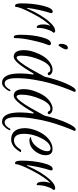

<svg xmlns="http://www.w3.org/2000/svg" viewBox="551 -1210 776 1918"><g transform="rotate(90 939.0 -251.0)"><path d="M254.4 -229.6Q224 -229.6 224 -296Q224 -333.6 238.4 -366.4Q184 -319.2 116.8 -190.8Q49.6 -62.4 49.6 -23.2Q49.6 -13.6 36.8 -13.6Q13.6 -13.6 13.6 -76.8Q13.6 -196 37.6 -292.8Q61.6 -389.6 96 -389.6Q111.2 -389.6 111.2 -372Q74.4 -255.2 58.4 -132.8H64Q128.8 -282.4 207.2 -366.4Q252 -414.4 288.8 -414.4Q296.8 -414.4 302 -409.6Q307.2 -404.8 307.2 -397.6Q301.6 -392 293.6 -380.8Q285.6 -369.6 272 -327.6Q258.4 -285.6 258.4 -236Q258.4 -229.6 254.4 -229.6Z M327.2 -68Q327.2 -186.4 351.6 -279.2Q376 -372 413.6 -372Q432 -372 432 -352Q424 -331.2 412 -296.8Q400 -262.4 380.4 -172.4Q360.8 -82.4 360.8 -12Q360.8 -0.8 348.8 -0.8Q327.2 -0.8 327.2 -68ZM434.4 -447.2Q417.6 -447.2 417.6 -479.2Q417.6 -498.4 428 -519.6Q438.4 -540.8 457.6 -540.8Q473.6 -540.8 473.6 -522.4Q473.6 -504 444 -460.8Z M548 0Q480.8 0 480.8 -103.2Q480.8 -163.2 511.2 -235.2Q552.8 -336 620.8 -372Q650.4 -388 674.4 -388Q698.4 -388 711.2 -379.6Q724 -371.2 728 -362.4L732 -353.6Q729.6 -340 717.6 -340Q705.6 -340 700.4 -353.2Q695.2 -366.4 676 -366.4Q624 -366.4 583.2 -274.4Q536 -170.4 536 -77.6Q536 -28.8 556 -28.8Q572 -28.8 602.8 -68.4Q633.6 -108 666.4 -164.8Q711.2 -243.2 745.6 -308Q774.4 -432.8 815.6 -526Q856.8 -619.2 884 -619.2Q897.6 -619.2 897.6 -605.6Q878.4 -564 852.4 -492Q826.4 -420 808.4 -354.8Q790.4 -289.6 775.6 -199.2Q760.8 -108.8 760.8 -28.8Q760.8 90.4 812.8 90.4Q832.8 90.4 850 73.2Q867.2 56 874.4 39.2Q878.4 30.4 888.8 34.4Q892.8 36 892 39.2Q887.2 49.6 880 63.2Q872.8 76.8 851.6 96.8Q830.4 116.8 808.8 116.8Q713.6 116.8 713.6 -62.4Q713.6 -125.6 724.8 -197.6H714.4Q601.6 0 548 0Z M937.6 0Q870.4 0 870.4 -103.2Q870.4 -163.2 900.8 -235.2Q942.4 -336 1010.4 -372Q1040 -388 1064 -388Q1088 -388 1100.8 -379.6Q1113.6 -371.2 1117.6 -362.4L1121.6 -353.6Q1119.2 -340 1107.2 -340Q1095.2 -340 1090 -353.2Q1084.8 -366.4 1065.6 -366.4Q1013.6 -366.4 972.8 -274.4Q925.6 -170.4 925.6 -77.6Q925.6 -28.8 945.6 -28.8Q961.6 -28.8 992.4 -68.4Q1023.2 -108 1056 -164.8Q1100.8 -243.2 1135.2 -308Q1164 -432.8 1205.2 -526Q1246.4 -619.2 1273.6 -619.2Q1287.2 -619.2 1287.2 -605.6Q1268 -564 1242 -492Q1216 -420 1198 -354.8Q1180 -289.6 1165.2 -199.2Q1150.4 -108.8 1150.4 -28.8Q1150.4 90.4 1202.4 90.4Q1222.4 90.4 1239.6 73.2Q1256.8 56 1264 39.2Q1268 30.4 1278.4 34.4Q1282.4 36 1281.6 39.2Q1276.8 49.6 1269.6 63.2Q1262.4 76.8 1241.2 96.8Q1220 116.8 1198.4 116.8Q1103.2 116.8 1103.2 -62.4Q1103.2 -125.6 1114.4 -197.6H1104Q991.2 0 937.6 0Z M1469.6 -388Q1530.4 -388 1530.4 -316.8Q1530.4 -276 1503.2 -231.2Q1456.8 -156.8 1380 -156.8Q1368 -156.8 1360 -160.8Q1352 -164.8 1348 -172.8Q1404.8 -172.8 1452 -238.4Q1490.4 -291.2 1490.4 -335.2Q1490.4 -368 1464 -368Q1411.2 -368 1365.6 -285.6Q1316.8 -196 1316.8 -101.6Q1316.8 -21.6 1362.4 -5.6Q1371.2 -2.4 1384.8 -2.4Q1398.4 -2.4 1413.6 -9.2Q1428.8 -16 1439.2 -25.6Q1460 -44.8 1473.6 -68Q1476.8 -74.4 1485.6 -74.4Q1500 -74.4 1499.2 -69.6Q1496.8 -60.8 1481.2 -40Q1465.6 -19.2 1452.4 -6.8Q1439.2 5.6 1418 15.6Q1396.8 25.6 1375.2 25.6Q1290.4 25.6 1267.2 -54.4Q1260 -81.6 1260 -110.4Q1260 -164 1284.8 -227.2Q1324 -323.2 1392.8 -365.6Q1430.4 -388 1469.6 -388Z M1825.6 -229.6Q1795.2 -229.6 1795.2 -296Q1795.2 -333.6 1809.6 -366.4Q1755.2 -319.2 1688 -190.8Q1620.8 -62.4 1620.8 -23.2Q1620.8 -13.6 1608 -13.6Q1584.8 -13.6 1584.8 -76.8Q1584.8 -196 1608.8 -292.8Q1632.8 -389.6 1667.2 -389.6Q1682.4 -389.6 1682.4 -372Q1645.6 -255.2 1629.6 -132.8H1635.2Q1700 -282.4 1778.4 -366.4Q1823.2 -414.4 1860 -414.4Q1868 -414.4 1873.2 -409.6Q1878.4 -404.8 1878.4 -397.6Q1872.8 -392 1864.8 -380.8Q1856.8 -369.6 1843.2 -327.6Q1829.6 -285.6 1829.6 -236Q1829.6 -229.6 1825.6 -229.6Z"/></g></svg>

Font: Euphoria Script
Style: Regular
Weight: 400
Designer: Sabrina Mariela Lopez
Foundry: Sabrina Mariela Lopez
Version: Version 1.002